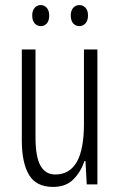

<svg xmlns="http://www.w3.org/2000/svg" viewBox="-20 -727 472 757"><path d="M364 -532V0H322L317 -92H313Q299 -50 269.5 -20Q240 10 189 10Q123 10 94.5 -37.5Q66 -85 66 -173V-532H120V-185Q120 -109 139.5 -74Q159 -39 198 -39Q254 -39 282.5 -88Q311 -137 311 -240V-532ZM107 -666Q107 -685 116.5 -696Q126 -707 141 -707Q155 -707 164.5 -696Q174 -685 174 -666Q174 -645 164.5 -634.5Q155 -624 141 -624Q126 -624 116.5 -635Q107 -646 107 -666ZM259 -666Q259 -685 268.5 -696Q278 -707 293 -707Q307 -707 317 -696.5Q327 -686 327 -666Q327 -646 317 -635Q307 -624 293 -624Q278 -624 268.5 -635Q259 -646 259 -666Z"/></svg>

Font: Noto Sans Thai ExtCond Light
Style: Regular
Weight: 300
Width: 2
Designer: Monotype Design Team
Foundry: Monotype Imaging Inc.
Version: Version 2.002; ttfautohint (v1.8.4.7-5d5b)